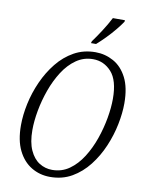

<svg xmlns="http://www.w3.org/2000/svg" viewBox="-100 -1000 816 1081"><g transform="rotate(10 307.5 -460.0)"><path d="M262 11Q203 11 155 -18Q107 -47 79 -104Q51 -161 51 -247Q51 -306 65 -371.5Q79 -437 107 -499.5Q135 -562 176 -613Q217 -664 271.5 -694.5Q326 -725 394 -725Q449 -725 497 -698.5Q545 -672 574 -615.5Q603 -559 603 -469Q603 -414 590 -349Q577 -284 550 -220.5Q523 -157 482 -104.5Q441 -52 386.5 -20.5Q332 11 262 11ZM267 -30Q322 -30 365 -60.5Q408 -91 440 -141.5Q472 -192 493 -252.5Q514 -313 524.5 -373Q535 -433 535 -483Q535 -589 492 -636.5Q449 -684 387 -684Q334 -684 291 -654Q248 -624 216 -574Q184 -524 162.5 -464Q141 -404 130 -343.5Q119 -283 119 -232Q119 -162 139.5 -117Q160 -72 193.5 -51Q227 -30 267 -30ZM359 -771 362 -782Q384 -812 410 -852Q436 -892 456 -931H525L524 -922Q510 -901 487 -873Q464 -845 437.5 -818Q411 -791 388 -771Z"/></g></svg>

Font: Noto Serif Condensed Light
Style: Italic
Weight: 300
Width: 3
Italic angle: -12°
Designer: Monotype Design Team
Foundry: Monotype Imaging Inc.
Version: Version 2.014; ttfautohint (v1.8.4.7-5d5b)